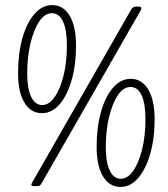

<svg xmlns="http://www.w3.org/2000/svg" viewBox="-20 -729 660 755"><path d="M145 -284Q101 -284 76 -325.5Q51 -367 51 -441Q51 -518 68 -578.5Q85 -639 115.5 -674Q146 -709 185 -709Q229 -709 254 -667Q279 -625 279 -550Q279 -474 261.5 -413.5Q244 -353 214 -318.5Q184 -284 145 -284ZM146 -316Q173 -316 195 -347.5Q217 -379 230 -432Q243 -485 243 -551Q243 -611 228 -644Q213 -677 184 -677Q156 -677 134.5 -645Q113 -613 100 -559.5Q87 -506 87 -439Q87 -381 102.5 -348.5Q118 -316 146 -316ZM115 3Q103 3 103 -3Q103 -5 108 -14L495 -690Q500 -698 504 -700.5Q508 -703 516 -703H524Q536 -703 536 -697Q536 -693 532 -686L144 -9Q140 -2 136 0.5Q132 3 121 3ZM454 6Q410 6 385 -35.5Q360 -77 360 -151Q360 -228 377 -288.5Q394 -349 424.5 -384Q455 -419 494 -419Q538 -419 563 -377Q588 -335 588 -260Q588 -184 570.5 -123.5Q553 -63 523 -28.5Q493 6 454 6ZM455 -26Q482 -26 504 -57.5Q526 -89 539 -142Q552 -195 552 -261Q552 -321 537 -354Q522 -387 493 -387Q465 -387 443.5 -355Q422 -323 409 -269.5Q396 -216 396 -149Q396 -91 411.5 -58.5Q427 -26 455 -26Z"/></svg>

Font: Asap Condensed Condensed Thin
Style: Italic
Weight: 100
Width: 3
Italic angle: -6°
Designer: Pablo Cosgaya
Foundry: Omnibus-Type
Version: Version 3.001; ttfautohint (v1.8.4.7-5d5b)